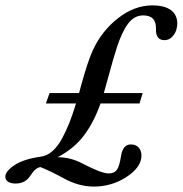

<svg xmlns="http://www.w3.org/2000/svg" viewBox="-71 -666 678 712"><path d="M276.4 25.9Q221.2 25.9 165 -4.9Q118.7 -30.3 79.1 -46.4Q60.1 -43.9 42 -15.1Q23.4 14.6 -13.2 14.6Q-31.2 14.6 -41.3 7.8Q-51.3 1 -51.3 -10.7Q-51.3 -30.8 -17.3 -53.5Q16.6 -76.2 80.1 -85Q103 -87.9 122.8 -105Q142.6 -122.1 158.4 -151.1Q174.3 -180.2 186.3 -210.7Q198.2 -241.2 210.9 -282.2H99.1L112.8 -320.8H222.2Q226.6 -335.4 229 -346.2Q255.4 -441.9 273.4 -480Q306.6 -551.8 367.2 -598.9Q427.7 -646 493.7 -646Q539.6 -646 563 -628.4Q586.4 -610.8 586.4 -578.6Q586.4 -566.9 582.3 -553.7Q578.1 -540.5 566.7 -528.8Q555.2 -517.1 539.1 -517.1Q505.9 -517.1 507.3 -559.1Q508.8 -608.9 460 -608.9Q426.8 -608.9 403.8 -578.1Q380.9 -547.4 362.3 -489.7Q347.2 -442.4 334 -392.6Q317.9 -334.5 314 -320.8H458L446.3 -282.2H301.8Q277.3 -213.4 241.2 -164.8Q205.1 -116.2 143.1 -83Q191.4 -83 236.8 -58.6Q305.2 -22.9 332 -22.9Q353 -22.9 362.5 -36.4Q372.1 -49.8 378.4 -90.3Q385.3 -130.4 414.6 -130.4Q432.6 -130.4 443.1 -118.9Q453.6 -107.4 453.6 -89.4Q453.6 -44.9 395 -7.8Q341.8 25.9 276.4 25.9Z"/></svg>

Font: Elstob 10pt
Style: Italic
Weight: 400
Italic angle: -20°
Designer: Peter S. Baker
Version: Version 1.015